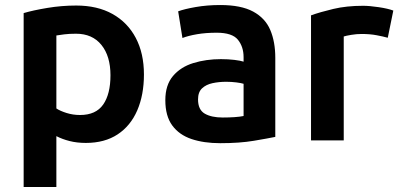

<svg xmlns="http://www.w3.org/2000/svg" viewBox="-20 -558 1593 763"><path d="M74 185V-506Q111 -517 168 -526.5Q225 -536 283 -536Q367 -536 427 -502.5Q487 -469 519.5 -407.5Q552 -346 552 -262Q552 -181 525.5 -119.5Q499 -58 447.5 -24Q396 10 321 10Q286 10 256.5 2.5Q227 -5 204 -17V185ZM298 -101Q361 -101 390 -142.5Q419 -184 419 -259Q419 -335 383 -379.5Q347 -424 282 -424Q255 -424 235.5 -421.5Q216 -419 204 -417V-127Q219 -117 244.5 -109Q270 -101 298 -101Z M855 11Q790 11 741 -5.5Q692 -22 664.5 -59.5Q637 -97 637 -160Q637 -220 667.5 -256Q698 -292 748.5 -307.5Q799 -323 858 -323Q887 -323 911.5 -320Q936 -317 948 -313V-331Q948 -372 925.5 -400Q903 -428 841 -428Q798 -428 763 -422Q728 -416 705 -407L688 -513Q712 -522 757.5 -530Q803 -538 855 -538Q938 -538 986 -512Q1034 -486 1054 -439Q1074 -392 1074 -328V-14Q1045 -8 988.5 1.5Q932 11 855 11ZM865 -91Q890 -91 912 -92.5Q934 -94 948 -97V-225Q939 -228 919.5 -230.5Q900 -233 879 -233Q850 -233 824.5 -227.5Q799 -222 783 -207Q767 -192 767 -163Q767 -122 793.5 -106.5Q820 -91 865 -91Z M1216 0V-497Q1252 -510 1304.5 -522.5Q1357 -535 1423 -535Q1448 -535 1485 -529.5Q1522 -524 1543 -516L1521 -408Q1503 -413 1476.5 -418Q1450 -423 1417 -423Q1397 -423 1376 -419.5Q1355 -416 1346 -413V0Z"/></svg>

Font: Ubuntu Sans
Style: Bold
Weight: 700
Designer: Dalton Maag Ltd
Foundry: Dalton Maag Ltd
Version: Version 1.006; ttfautohint (v1.8.4.7-5d5b)